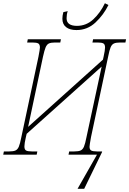

<svg xmlns="http://www.w3.org/2000/svg" viewBox="-38 -957 800 1188"><path d="M348 -841Q348 -860 354 -882L381 -888Q374 -868 374 -844Q374 -820 390.5 -808.5Q407 -797 438 -797Q496 -797 539.5 -837.5Q583 -878 611 -937L633 -926Q603 -865 553 -818Q503 -771 435 -771Q394 -771 371 -789Q348 -807 348 -841ZM562 0H386L390 -20H422Q448 -20 461 -26Q474 -32 481.5 -49.5Q489 -67 497 -108L591 -545L127 -129L122 -108Q113 -69 113 -51Q113 -32 123 -26Q133 -20 159 -20H193L189 0H-18L-14 -20H19Q45 -20 58 -26Q71 -32 78.5 -49.5Q86 -67 94 -108L200 -606Q209 -653 209 -663Q209 -682 199 -688Q189 -694 163 -694H130L134 -714H339L335 -694H303Q277 -694 264.5 -688Q252 -682 244.5 -664.5Q237 -647 228 -606L136 -172L599 -588L603 -606Q612 -647 612 -663Q612 -682 602 -688Q592 -694 566 -694H534L538 -714H742L738 -694H706Q680 -694 667 -688Q654 -682 646.5 -664.5Q639 -647 631 -606L525 -108Q516 -59 516 -49Q516 -32 526 -26Q536 -20 562 -20H594L593 -15L483 211H442Z"/></svg>

Font: Noto Serif NarrowThin
Style: Italic
Weight: 250
Width: 4
Italic angle: -12°
Designer: Monotype Design Team
Foundry: Monotype Imaging Inc.
Version: Version 1.001